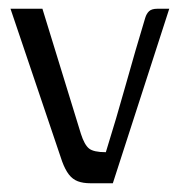

<svg xmlns="http://www.w3.org/2000/svg" viewBox="-20 -419 419 439"><path d="M187 0Q170 0 158 -4.5Q146 -9 137.5 -20Q129 -31 122 -50L4 -399H77L165 -113Q173 -88 183.5 -79.5Q194 -71 222 -71Q246 -148 267.5 -225Q289 -302 312 -378Q315 -388 321 -393.5Q327 -399 340 -399H367L238 0Z"/></svg>

Font: Genos Thin
Style: Regular
Weight: 400
Version: Version 1.010